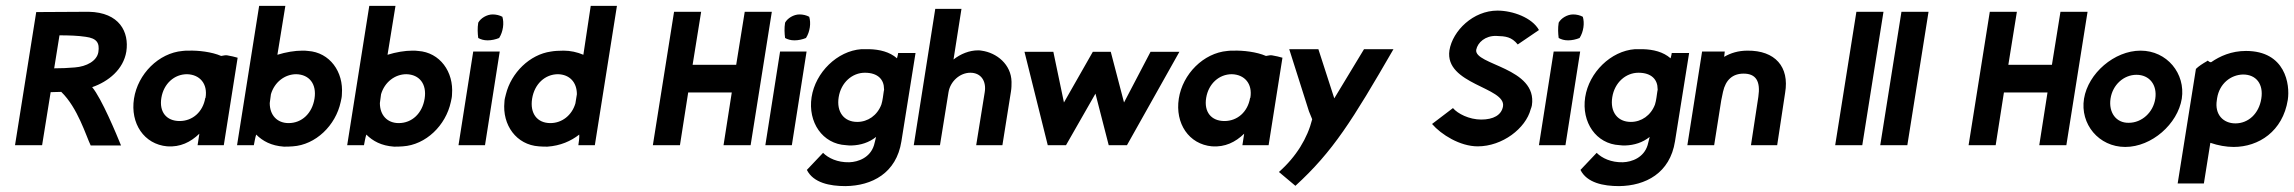

<svg xmlns="http://www.w3.org/2000/svg" viewBox="-20 -493 7791 652"><path d="M31 0H123L152 -180C162 -180 175 -181 188 -181C244 -127 272 -32 288 1H391C376 -36 325 -159 293 -197C348 -216 399 -257 409 -318C419 -384 386 -451 281 -453L103 -452ZM164 -261 182 -373C214 -373 245 -372 271 -368C308 -363 319 -348 314 -316C309 -286 274 -267 234 -264C212 -262 187 -261 164 -261Z M435 -158C422 -74 469 -3 548 4C592 7 627 -10 657 -39L651 0H740L787 -297C776 -300 765 -303 752 -305C748 -306 740 -305 731 -303C699 -317 653 -322 621 -321C613 -321 606 -321 600 -320C519 -313 448 -242 435 -158ZM528 -161C536 -209 572 -241 615 -241C658 -240 686 -209 678 -161L677 -160C669 -113 634 -82 590 -82C545 -82 520 -113 528 -161Z M785 0H842C843 -5 847 -28 850 -36C872 -14 901 2 944 5C953 5 964 5 974 4C1052 -1 1120 -67 1137 -147C1139 -156 1141 -164 1141 -173C1147 -249 1100 -315 1026 -320C1020 -321 1013 -321 1006 -321C981 -321 951 -316 922 -307L949 -473H860ZM896 -143 900 -173C912 -214 947 -241 986 -241C1030 -240 1056 -208 1048 -158C1040 -108 1005 -75 960 -75C921 -75 896 -102 896 -143Z M1159 0H1216C1217 -5 1221 -28 1224 -36C1246 -14 1275 2 1318 5C1327 5 1338 5 1348 4C1426 -1 1494 -67 1511 -147C1513 -156 1515 -164 1515 -173C1521 -249 1474 -315 1400 -320C1394 -321 1387 -321 1380 -321C1355 -321 1325 -316 1296 -307L1323 -473H1234ZM1270 -143 1274 -173C1286 -214 1321 -241 1360 -241C1404 -240 1430 -208 1422 -158C1414 -108 1379 -75 1334 -75C1295 -75 1270 -102 1270 -143Z M1537 0H1627L1677 -318H1587ZM1604 -416C1601 -397 1602 -380 1604 -364C1613 -359 1623 -356 1636 -356C1649 -356 1663 -359 1675 -364C1682 -375 1686 -387 1688 -400C1690 -413 1689 -426 1686 -436C1677 -441 1665 -444 1653 -444C1633 -444 1612 -431 1604 -416Z M1693 -147C1685 -68 1734 -1 1810 4C1820 5 1830 5 1839 5C1883 2 1919 -14 1947 -36C1948 -28 1945 -5 1944 0H2000L2075 -473H1986L1961 -307C1940 -316 1917 -321 1894 -321C1878 -321 1862 -320 1851 -318C1779 -308 1716 -246 1698 -173C1696 -164 1693 -156 1693 -147ZM1787 -158C1795 -208 1831 -241 1875 -241C1914 -240 1939 -214 1939 -173L1934 -142C1922 -101 1888 -75 1849 -75C1804 -75 1779 -108 1787 -158Z M2197 0H2289L2317 -179H2465L2437 0H2529L2601 -453H2509L2480 -273H2332L2361 -453H2269Z M2579 0H2669L2719 -318H2629ZM2646 -416C2643 -397 2644 -380 2646 -364C2655 -359 2665 -356 2678 -356C2691 -356 2705 -359 2717 -364C2724 -375 2728 -387 2730 -400C2732 -413 2731 -426 2728 -436C2719 -441 2707 -444 2695 -444C2675 -444 2654 -431 2646 -416Z M2736 -163C2723 -78 2773 -4 2853 0C2859 1 2866 1 2872 1C2903 0 2931 -9 2955 -28C2952 -18 2951 -9 2948 0C2935 42 2895 57 2864 58C2824 59 2793 44 2775 26L2720 84C2742 128 2798 139 2851 139C2941 138 3024 95 3041 -13L3089 -313H3030C3030 -311 3028 -302 3026 -295C3001 -317 2967 -325 2932 -326H2905C2823 -320 2749 -247 2736 -163ZM2828 -163C2836 -213 2874 -246 2917 -246C2962 -246 2982 -222 2982 -191C2983 -188 2981 -185 2981 -182L2978 -161C2977 -153 2975 -145 2973 -138C2959 -101 2927 -79 2891 -79C2846 -79 2820 -113 2828 -163Z M3083 0H3172L3201 -180C3207 -217 3240 -246 3275 -246C3312 -246 3330 -217 3324 -180L3295 0H3384L3413 -182C3415 -194 3415 -205 3415 -215C3414 -274 3365 -314 3313 -321C3309 -322 3305 -322 3301 -322C3272 -322 3242 -310 3218 -291L3245 -463H3156Z M3459 -317 3538 0H3600L3700 -175L3745 0H3807L3985 -317H3887L3797 -145L3752 -317H3691L3593 -145L3557 -317Z M3983 -158C3970 -74 4017 -3 4096 4C4140 7 4175 -10 4205 -39L4199 0H4288L4335 -297C4324 -300 4313 -303 4300 -305C4296 -306 4288 -305 4279 -303C4247 -317 4201 -322 4169 -321C4161 -321 4154 -321 4148 -320C4067 -313 3996 -242 3983 -158ZM4076 -161C4084 -209 4120 -241 4163 -241C4206 -240 4234 -209 4226 -161L4225 -160C4217 -113 4182 -82 4138 -82C4093 -82 4068 -113 4076 -161Z M4358 -326 4425 -115 4436 -88C4420 -24 4382 39 4323 91L4379 138C4507 21 4572 -84 4712 -326H4612L4511 -159L4457 -326Z M4843 -72C4874 -36 4938 4 4998 4C5082 4 5161 -57 5178 -122C5180 -126 5181 -131 5182 -135C5202 -264 4985 -272 4993 -324C4998 -349 5024 -372 5061 -371C5093 -370 5113 -368 5134 -342L5206 -391C5183 -433 5117 -457 5065 -457C4983 -457 4913 -389 4902 -322C4885 -206 5094 -197 5084 -132C5079 -102 5051 -87 5010 -87C4969 -87 4930 -107 4914 -126Z M5206 0H5296L5346 -318H5256ZM5273 -416C5270 -397 5271 -380 5273 -364C5282 -359 5292 -356 5305 -356C5318 -356 5332 -359 5344 -364C5351 -375 5355 -387 5357 -400C5359 -413 5358 -426 5355 -436C5346 -441 5334 -444 5322 -444C5302 -444 5281 -431 5273 -416Z M5363 -163C5350 -78 5400 -4 5480 0C5486 1 5493 1 5499 1C5530 0 5558 -9 5582 -28C5579 -18 5578 -9 5575 0C5562 42 5522 57 5491 58C5451 59 5420 44 5402 26L5347 84C5369 128 5425 139 5478 139C5568 138 5651 95 5668 -13L5716 -313H5657C5657 -311 5655 -302 5653 -295C5628 -317 5594 -325 5559 -326H5532C5450 -320 5376 -247 5363 -163ZM5455 -163C5463 -213 5501 -246 5544 -246C5589 -246 5609 -222 5609 -191C5610 -188 5608 -185 5608 -182L5605 -161C5604 -153 5602 -145 5600 -138C5586 -101 5554 -79 5518 -79C5473 -79 5447 -113 5455 -163Z M5710 0H5801L5825 -152C5827 -162 5829 -172 5831 -181C5840 -222 5864 -243 5901 -243C5943 -243 5959 -217 5951 -164L5926 0H6015L6042 -178C6057 -266 6008 -322 5914 -321C5883 -321 5857 -313 5835 -300L5837 -318H5760Z M6212 0H6304L6376 -453H6284Z M6365 0H6457L6529 -453H6437Z M6665 0H6757L6785 -179H6933L6905 0H6997L7069 -453H6977L6948 -273H6800L6829 -453H6737Z M7057 -158C7043 -72 7107 6 7197 6C7287 6 7375 -72 7389 -158C7402 -243 7339 -321 7249 -321C7160 -321 7071 -244 7057 -158ZM7147 -158C7154 -205 7192 -239 7235 -239C7279 -239 7306 -205 7299 -158C7292 -111 7253 -76 7209 -76C7166 -75 7140 -111 7147 -158Z M7375 130H7464L7486 -8C7512 1 7540 6 7565 6C7650 6 7732 -47 7749 -154C7757 -206 7741 -320 7607 -320C7557 -320 7518 -302 7489 -282C7481 -280 7478 -291 7474 -285C7460 -277 7446 -268 7437 -259ZM7508 -153 7509 -160C7517 -209 7555 -239 7597 -240C7642 -240 7667 -207 7659 -158C7651 -107 7615 -74 7571 -74C7530 -74 7500 -104 7508 -153Z"/></svg>

Font: Rabbid Highway Sign II Hop
Style: Obl
Weight: 400
Foundry: Cannot Into Space Fonts
Version: Version 0.277